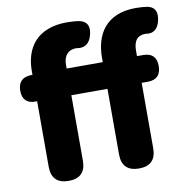

<svg xmlns="http://www.w3.org/2000/svg" viewBox="-88 -898 963 984"><g transform="rotate(-10 393.5 -406.5)"><path d="M468 -215V-89C468 -30 498 0 557 0C616 0 646 -30 646 -89V-430H678C724 -430 747 -454 747 -500C747 -546 724 -569 678 -569H646V-596C646 -653 670 -674 709 -674C710 -674 710 -674 711 -674C748 -666 774 -688 783 -725C793 -766 787 -797 747 -808C728 -811 706 -813 683 -813C525 -813 468 -711 468 -591V-569H280V-589C280 -640 309 -663 345 -663C346 -663 347 -663 348 -663C390 -654 418 -676 428 -718C438 -758 430 -785 391 -796C371 -800 347 -802 323 -802C163 -802 102 -704 102 -588V-568L88 -567C47 -564 26 -540 26 -498C26 -454 48 -430 92 -430H102V-89C102 -30 132 0 191 0C250 0 280 -30 280 -89V-430H374H468Z"/></g></svg>

Font: GenSenRounded2 TW H
Style: Regular
Weight: 900
Version: Version 2.100;PS 2.1;hotconv 16.6.51;makeotf.lib2.5.65220 DE